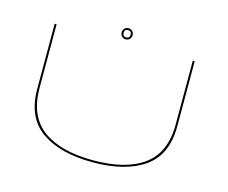

<svg xmlns="http://www.w3.org/2000/svg" viewBox="-105 -901 1245 1049"><g transform="rotate(15 517.5 -376.0)"><path d="M498.5 3.5Q313.5 3.5 208 -70.5Q102.5 -144.5 102.5 -306V-674H113.5V-313.5Q113.5 -154.5 213.5 -81Q313.5 -7.5 498.5 -7.5Q683.5 -7.5 783.5 -81Q883.5 -154.5 883.5 -313.5V-674H894.5V-306Q894.5 -144.5 789 -70.5Q683.5 3.5 498.5 3.5ZM499 -692Q485.5 -692 476.8 -701.2Q468 -710.5 468 -724Q468 -737 476.8 -746Q485.5 -755 499 -755Q512.5 -755 521.2 -746Q530 -737 530 -724Q530 -710.5 521.2 -701.2Q512.5 -692 499 -692ZM499 -703Q519 -703 519 -724Q519 -744 499 -744Q479 -744 479 -724Q479 -703 499 -703Z"/></g></svg>

Font: Anybody UltraExpanded Thin
Style: Regular
Weight: 100
Width: 9
Designer: Tyler Finck
Foundry: Etcetera Type Company
Version: Version 1.010; ttfautohint (v1.8.3) -l 8 -r 50 -G 200 -x 14 